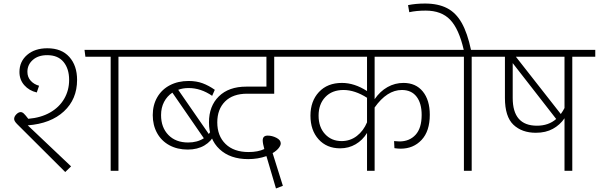

<svg xmlns="http://www.w3.org/2000/svg" viewBox="-20 -966 3387 1086"><path d="M137 -257 382 -25 349 7 77 -264Q60 -281 60 -293Q60 -307 72.5 -319.5Q85 -332 97 -332Q106 -332 115 -323.5Q124 -315 140 -294Q211 -300 263 -329.5Q315 -359 343 -407Q371 -455 371 -514Q371 -577 339.5 -615.5Q308 -654 247 -654Q196 -654 165.5 -627Q135 -600 135 -560Q135 -530 153.5 -509.5Q172 -489 201 -481L188 -443Q145 -453 117.5 -484Q90 -515 90 -559Q90 -618 133.5 -655.5Q177 -693 248 -693Q328 -693 372 -644Q416 -595 416 -514Q416 -405 341.5 -336Q267 -267 137 -257ZM786 -645H650V0H606V-645H463L458 -684H786Z M1107 -645H752V-684H1107ZM1175 -228 1195 -208Q1176 -167 1136.5 -143.5Q1097 -120 1042 -120Q983 -120 938 -144.5Q893 -169 868.5 -213.5Q844 -258 844 -315Q844 -372 869.5 -416Q895 -460 941 -484Q987 -508 1047 -508Q1091 -508 1126 -495Q1161 -482 1195 -458L1180 -424Q1116 -468 1047 -468Q1014 -468 988 -458L1161 -208Q1169 -218 1175 -228ZM1044 -160Q1096 -160 1133 -184L955 -442Q925 -422 908 -389.5Q891 -357 891 -315Q891 -245 932.5 -202.5Q974 -160 1044 -160Z M1209 -274Q1209 -197 1256 -151.5Q1303 -106 1386 -106Q1439 -106 1475 -123Q1466 -155 1466 -172Q1466 -199 1494 -199Q1519 -199 1543.5 -186.5Q1568 -174 1568 -155Q1568 -143 1556 -128Q1544 -113 1522 -100L1580 85L1541 100L1487 -83Q1439 -66 1384 -66Q1282 -66 1222 -122Q1162 -178 1162 -274Q1162 -366 1218 -421Q1274 -476 1373 -476H1487V-645H1072V-684H1672V-645H1531V-436H1378Q1297 -436 1253 -392Q1209 -348 1209 -274Z M2099 -405Q2130 -450 2172 -473.5Q2214 -497 2262 -497Q2332 -497 2371.5 -448.5Q2411 -400 2411 -317Q2411 -224 2364.5 -174.5Q2318 -125 2246 -125Q2231 -125 2211 -128L2209 -168Q2229 -166 2239 -166Q2296 -166 2330.5 -203.5Q2365 -241 2365 -316Q2365 -382 2336 -419.5Q2307 -457 2253 -457Q2169 -457 2099 -358V0H2056V-214Q2031 -173 1991.5 -150Q1952 -127 1904 -127Q1828 -127 1782 -178Q1736 -229 1736 -312Q1736 -394 1784 -445.5Q1832 -497 1914 -497Q1985 -497 2056 -451V-645H1643V-684H2505V-645H2099ZM2056 -274V-413Q1987 -457 1923 -457Q1858 -457 1820 -417Q1782 -377 1782 -312Q1782 -247 1818.5 -207.5Q1855 -168 1912 -168Q1961 -168 1998.5 -197Q2036 -226 2056 -274Z M2778 -645H2648V0H2604V-645H2475V-684H2603Q2576 -802 2526.5 -854Q2477 -906 2388 -906Q2335 -906 2295 -897L2288 -937Q2331 -946 2384 -946Q2458 -946 2508.5 -920Q2559 -894 2591.5 -836.5Q2624 -779 2644 -684H2778Z M3347 -645H3217V0H3173V-297Q3148 -260 3107.5 -237.5Q3067 -215 3011 -215Q2932 -215 2884 -260.5Q2836 -306 2836 -412V-645H2749V-684H3347ZM3173 -355V-645H2898L3152 -321Q3165 -339 3173 -355ZM3017 -255Q3083 -255 3126 -293L2880 -609V-412Q2880 -255 3017 -255Z"/></svg>

Font: FiraGO ExtraLight
Style: Regular
Weight: 200
Designer: bBox Type
Foundry: bBox Type GmbH
Version: Version 1.001